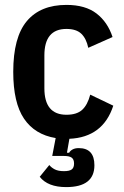

<svg xmlns="http://www.w3.org/2000/svg" viewBox="-20 -554 504 783"><path d="M251 -534Q328 -534 373.5 -499Q419 -464 439 -403L340 -359Q332 -397 311.5 -416.5Q291 -436 251 -436Q161 -436 161 -328V-194Q161 -86 251 -86Q293 -86 315 -106Q337 -126 348 -168L442 -123Q400 6 263 12L253 69H262Q266 61 276 55.5Q286 50 301 50Q365 50 365 120Q365 209 250 209Q175 209 142 167L181 119Q190 130 204 137Q218 144 241 144Q263 144 272.5 137Q282 130 282 113Q282 96 272.5 89Q263 82 241 82H193L207 9Q122 -5 78 -70Q34 -135 34 -261Q34 -402 89.5 -468Q145 -534 251 -534Z"/></svg>

Font: IBM Plex Sans Cond SmBld
Style: Regular
Weight: 600
Width: 3
Designer: Mike Abbink, Paul van der Laan, Pieter van Rosmalen
Foundry: Bold Monday
Version: Version 1.3